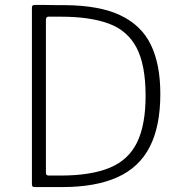

<svg xmlns="http://www.w3.org/2000/svg" viewBox="-20 -762 747 782"><path d="M120 0Q110 0 110 -11V-731Q110 -737 113 -739.5Q116 -742 121 -742Q136 -742 152 -742Q168 -742 184 -741.5Q200 -741 215.5 -741Q231 -741 246 -741Q385 -740 470.5 -699.5Q556 -659 594.5 -579.5Q633 -500 633 -379Q633 -248 590 -164Q547 -80 458 -40Q369 0 232 0ZM179 -47H226Q351 -47 427.5 -79Q504 -111 538.5 -182.5Q573 -254 573 -371Q573 -498 536 -568Q499 -638 422.5 -666Q346 -694 229 -694H177Q167 -694 167 -680V-57Q167 -47 179 -47Z"/></svg>

Font: Libre Franklin ExtraLight
Style: Regular
Weight: 250
Designer: Pablo Impallari, Rodrigo Fuenzalida, Nhung Nguyen
Foundry: Impallari Type
Version: Version 3.000